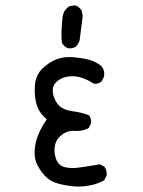

<svg xmlns="http://www.w3.org/2000/svg" viewBox="-20 -707 540 723"><path d="M256.8 -214.4 269.5 -213.9Q293.9 -213.9 314 -225.1L322.8 -242.2Q323.2 -244.6 323.2 -247.1Q323.2 -262.2 314.9 -272.9Q287.6 -283.7 256.3 -287.6Q219.2 -292.5 201.7 -310.1Q188 -323.7 181.2 -347.7Q178.7 -357.4 178.7 -363.8Q178.7 -370.1 179.2 -375Q181.2 -387.2 191.9 -397.9Q207.5 -413.6 233.9 -418.5Q243.7 -419.9 253.4 -419.9Q271.5 -419.9 289.1 -413.6Q314.9 -404.8 332.5 -392.1Q335 -391.6 339.4 -391.6Q343.8 -391.6 350.3 -393.6Q356.9 -395.5 362.8 -400.4L371.6 -418.5Q372.6 -423.3 372.6 -428.7Q372.6 -445.8 361.3 -458.5Q340.3 -475.6 314.2 -482.2Q288.1 -488.8 256.3 -491.7Q249 -492.2 241.7 -492.2Q218.8 -492.2 196.8 -484.9Q168.5 -475.6 141.6 -450.7Q115.7 -426.8 111.8 -389.2Q110.8 -377.4 110.8 -368.2Q110.8 -340.8 116.7 -317.4Q125 -284.7 153.3 -260.3L156.2 -257.8Q125.5 -213.4 115.7 -174.8Q110.4 -152.8 110.4 -132.1Q110.4 -111.3 117.2 -93.3Q127 -69.8 147.9 -46.4Q168.5 -23.4 201.7 -14.9Q234.9 -6.3 269.5 -4.4Q299.3 -4.4 324.7 -10Q350.1 -15.6 372.6 -28.3L381.3 -45.9Q381.8 -48.8 381.8 -51.3Q381.8 -67.4 373 -79.6L356 -88.4Q323.2 -82.5 282.2 -76.7Q265.6 -74.2 254.4 -74.2Q223.6 -74.2 209 -84Q190.4 -96.7 186 -129.9Q185.1 -136.7 185.1 -140.1Q185.1 -143.6 185.3 -147.7Q185.5 -151.9 186.8 -158.4Q188 -165 190.4 -170.9Q195.3 -183.1 205.1 -192.4Q227.1 -214.4 256.8 -214.4ZM241.7 -524.9Q253.4 -524.9 265.1 -530.8Q274.4 -540.5 279.8 -554.7L291.5 -646.5L287.6 -666.5Q278.3 -682.6 262.2 -687L242.7 -684.1Q217.8 -669.9 215.3 -639.2Q211.4 -602.5 211.4 -580.3Q211.4 -558.1 213.4 -545.4Q223.6 -528.3 238.8 -524.9Q240.2 -524.9 241.7 -524.9Z"/></svg>

Font: Bakudai
Style: Light
Weight: 300
Version: Version 1.48